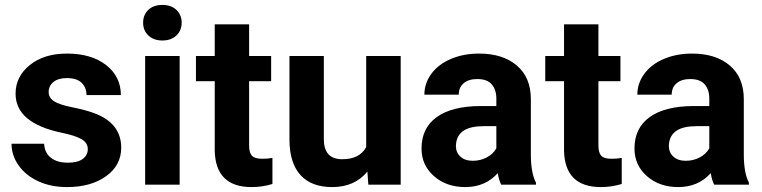

<svg xmlns="http://www.w3.org/2000/svg" viewBox="-20 -758 3127 788"><path d="M340.3 -146Q340.3 -171.9 314.7 -186.8Q289.1 -201.7 232.4 -213.4Q43.9 -252.9 43.9 -373.5Q43.9 -443.8 102.3 -491Q160.6 -538.1 254.9 -538.1Q355.5 -538.1 415.8 -490.7Q476.1 -443.4 476.1 -367.7H335Q335 -397.9 315.4 -417.7Q295.9 -437.5 254.4 -437.5Q218.8 -437.5 199.2 -421.4Q179.7 -405.3 179.7 -380.4Q179.7 -356.9 201.9 -342.5Q224.1 -328.1 276.9 -317.6Q329.6 -307.1 365.7 -293.9Q477.5 -252.9 477.5 -151.9Q477.5 -79.6 415.5 -34.9Q353.5 9.8 255.4 9.8Q189 9.8 137.5 -13.9Q85.9 -37.6 56.6 -78.9Q27.3 -120.1 27.3 -168H161.1Q163.1 -130.4 189 -110.4Q214.8 -90.3 258.3 -90.3Q298.8 -90.3 319.6 -105.7Q340.3 -121.1 340.3 -146Z M717.3 0H575.7V-528.3H717.3ZM567.4 -665Q567.4 -696.8 588.6 -717.3Q609.9 -737.8 646.5 -737.8Q682.6 -737.8 704.1 -717.3Q725.6 -696.8 725.6 -665Q725.6 -632.8 703.9 -612.3Q682.1 -591.8 646.5 -591.8Q610.8 -591.8 589.1 -612.3Q567.4 -632.8 567.4 -665Z M1002.4 -658.2V-528.3H1092.8V-424.8H1002.4V-161.1Q1002.4 -131.8 1013.7 -119.1Q1024.9 -106.4 1056.6 -106.4Q1080.1 -106.4 1098.1 -109.9V-2.9Q1056.6 9.8 1012.7 9.8Q864.3 9.8 861.3 -140.1V-424.8H784.2V-528.3H861.3V-658.2Z M1487.8 -53.7Q1435.5 9.8 1343.3 9.8Q1258.3 9.8 1213.6 -39.1Q1168.9 -87.9 1168 -182.1V-528.3H1309.1V-187Q1309.1 -104.5 1384.3 -104.5Q1456.1 -104.5 1482.9 -154.3V-528.3H1624.5V0H1491.7Z M2037.1 0Q2027.3 -19 2022.9 -47.4Q1971.7 9.8 1889.6 9.8Q1812 9.8 1761 -35.2Q1710 -80.1 1710 -148.4Q1710 -232.4 1772.2 -277.3Q1834.5 -322.3 1952.1 -322.8H2017.1V-353Q2017.1 -389.6 1998.3 -411.6Q1979.5 -433.6 1939 -433.6Q1903.3 -433.6 1883.1 -416.5Q1862.8 -399.4 1862.8 -369.6H1721.7Q1721.7 -415.5 1750 -454.6Q1778.3 -493.7 1830.1 -515.9Q1881.8 -538.1 1946.3 -538.1Q2043.9 -538.1 2101.3 -489Q2158.7 -439.9 2158.7 -351.1V-122.1Q2159.2 -46.9 2179.7 -8.3V0ZM1920.4 -98.1Q1951.7 -98.1 1978 -112.1Q2004.4 -126 2017.1 -149.4V-240.2H1964.4Q1858.4 -240.2 1851.6 -167L1851.1 -158.7Q1851.1 -132.3 1869.6 -115.2Q1888.2 -98.1 1920.4 -98.1Z M2436 -658.2V-528.3H2526.4V-424.8H2436V-161.1Q2436 -131.8 2447.3 -119.1Q2458.5 -106.4 2490.2 -106.4Q2513.7 -106.4 2531.7 -109.9V-2.9Q2490.2 9.8 2446.3 9.8Q2297.9 9.8 2294.9 -140.1V-424.8H2217.8V-528.3H2294.9V-658.2Z M2911.1 0Q2901.4 -19 2897 -47.4Q2845.7 9.8 2763.7 9.8Q2686 9.8 2635 -35.2Q2584 -80.1 2584 -148.4Q2584 -232.4 2646.2 -277.3Q2708.5 -322.3 2826.2 -322.8H2891.1V-353Q2891.1 -389.6 2872.3 -411.6Q2853.5 -433.6 2813 -433.6Q2777.3 -433.6 2757.1 -416.5Q2736.8 -399.4 2736.8 -369.6H2595.7Q2595.7 -415.5 2624 -454.6Q2652.3 -493.7 2704.1 -515.9Q2755.9 -538.1 2820.3 -538.1Q2918 -538.1 2975.3 -489Q3032.7 -439.9 3032.7 -351.1V-122.1Q3033.2 -46.9 3053.7 -8.3V0ZM2794.4 -98.1Q2825.7 -98.1 2852.1 -112.1Q2878.4 -126 2891.1 -149.4V-240.2H2838.4Q2732.4 -240.2 2725.6 -167L2725.1 -158.7Q2725.1 -132.3 2743.7 -115.2Q2762.2 -98.1 2794.4 -98.1Z"/></svg>

Font: Roboto-o
Style: o-Bold
Weight: 700
Designer: Google
Version: Version 2.134; 2016; ttfautohint (v1.6)